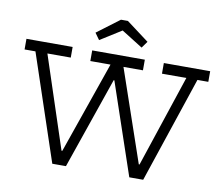

<svg xmlns="http://www.w3.org/2000/svg" viewBox="-99 -1097 1409 1218"><g transform="rotate(10 606.0 -488.0)"><path d="M899 -752H1197.5V-683.5H1127.5L898.5 0H809L577 -683.5L642 -589.5H571.5L637 -683.5L401 0H313L84 -683.5H14V-752H311.5V-683.5H161L386.5 0L319.5 -91.5H392.5L329.5 0L567.5 -683.5H437.5V-752H776.5V-683.5H651L885.5 0L818 -91.5H891L828.5 0L1056 -683.5H899ZM628 -975.5 773.5 -866.5 743 -824 606 -910 469 -824 438.5 -866.5 583.5 -975.5Z"/></g></svg>

Font: Hepta Slab ExtraLight
Style: Regular
Weight: 400
Version: Version 1.102